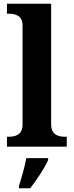

<svg xmlns="http://www.w3.org/2000/svg" viewBox="-20 -780 392 1021"><path d="M17 0H335V-53H323C294 -53 252 -61 252 -118V-760H17V-707H29C57 -707 100 -699 100 -646V-118C100 -61 58 -53 29 -53H17ZM81 208V221H141C174 178 218 113 236 71V61H120C112 105 94 168 81 208Z"/></svg>

Font: Noto Serif NP Hmong
Style: Bold
Weight: 700
Designer: Dalton Maag Ltd
Foundry: Dalton Maag Ltd
Version: Version 1.001